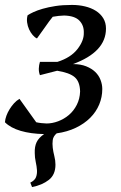

<svg xmlns="http://www.w3.org/2000/svg" viewBox="-32 -532 491 779"><path d="M-12 -36Q-11 -49 -6 -62.5Q-1 -76 7 -89Q15 -102 25 -113Q35 -124 47 -131L115 -36Q123 -34 136 -32.5Q149 -31 157 -31Q180 -31 204 -40Q228 -49 247.5 -65.5Q267 -82 279.5 -106.5Q292 -131 293 -161Q292 -201 271 -219Q250 -237 200 -245L130 -227Q125 -240 125.5 -254Q126 -268 130 -281H201Q255 -298 282 -332.5Q309 -367 308 -399Q309 -429 290 -448.5Q271 -468 228 -469Q220 -469 206 -467.5Q192 -466 182 -464Q168 -447 150.5 -421.5Q133 -396 118 -376Q109 -380 100.5 -390Q92 -400 86 -413Q80 -426 78 -441Q76 -456 80 -470Q89 -476 104 -483Q119 -490 141.5 -496.5Q164 -503 193 -507.5Q222 -512 260 -512Q288 -512 313 -506Q338 -500 357 -488Q376 -476 387 -458Q398 -440 398 -416Q398 -321 264 -272Q295 -272 317.5 -263Q340 -254 354.5 -240Q369 -226 376 -207.5Q383 -189 383 -171Q383 -138 370.5 -108Q358 -78 334 -54Q310 -30 275.5 -13.5Q241 3 198 9Q184 21 182 36Q180 51 182 67.5Q184 84 188.5 101.5Q193 119 193 136Q193 177 166 198Q139 219 98 227L91 209Q109 200 114 187Q119 174 118 158.5Q117 143 113 125Q109 107 109 89Q108 63 116.5 45Q125 27 147 12Q93 11 52 -1Q11 -13 -12 -36Z"/></svg>

Font: PTSerifItalic
Style: Italic
Weight: 400
Italic angle: -12°
Designer: A.Korolkova, O.Umpeleva, V.Yefimov
Foundry: ParaType Ltd
Version: Version 1.000W OFL